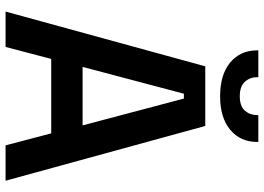

<svg xmlns="http://www.w3.org/2000/svg" viewBox="-146 -780 926 673"><g transform="rotate(90 316.5 -443.0)"><path d="M20 0 212 -700H421L613 0H489L447 -160H186L144 0ZM214 -270H419L325 -625H308ZM317 -752Q241 -752 198.5 -787.5Q156 -823 156 -882V-886H250V-882Q250 -857 266 -839Q282 -821 317 -821Q352 -821 367.5 -839Q383 -857 383 -882V-886H477V-882Q477 -823 434.5 -787.5Q392 -752 317 -752Z"/></g></svg>

Font: Space Grotesk Light SemiBold
Style: Regular
Weight: 600
Version: Version 2.000